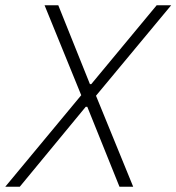

<svg xmlns="http://www.w3.org/2000/svg" viewBox="-49 -708 669 728"><path d="M-29 0 259 -347 120 -688H172L292 -389H297L545 -688H600L315 -345L456 0H404L282 -303H276L26 0Z"/></svg>

Font: Saira SemiCondensed ExtraLight
Style: Italic
Weight: 250
Width: 4
Italic angle: -12°
Designer: Hector Gatti with collaboration of the Omnibus-Type team
Foundry: Omnibus-Type
Version: Version 1.101